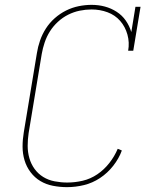

<svg xmlns="http://www.w3.org/2000/svg" viewBox="-20 -763 640 791"><path d="M256 8Q227 8 198.5 2.5Q170 -3 146.5 -17Q123 -31 106 -53.5Q89 -76 81 -103Q73 -130 73 -159Q73 -188 78 -218L132 -544Q136 -570 145 -596Q154 -622 169 -645.5Q184 -669 205.5 -688Q227 -707 252 -719.5Q277 -732 304 -737.5Q331 -743 357 -743Q386 -743 412 -736Q438 -729 460.5 -714.5Q483 -700 498 -678.5Q513 -657 521 -631L538 -735H559L529 -554H508Q514 -588 505 -620.5Q496 -653 475 -677Q454 -701 423 -712.5Q392 -724 357 -724Q333 -724 308.5 -719Q284 -714 261 -702.5Q238 -691 218.5 -673Q199 -655 185.5 -633.5Q172 -612 164 -588Q156 -564 152 -541L98 -215Q94 -188 94 -162Q94 -136 101 -111.5Q108 -87 122.5 -67Q137 -47 158 -34Q179 -21 205 -16Q231 -11 257 -11Q289 -11 321 -18.5Q353 -26 381 -45Q409 -64 430.5 -91.5Q452 -119 465 -150L482 -143Q470 -110 446.5 -80Q423 -50 392 -29.5Q361 -9 326 -0.5Q291 8 256 8Z"/></svg>

Font: Iosevka Etoile Thin
Style: Italic
Weight: 100
Italic angle: -9°
Designer: Belleve Invis
Foundry: Belleve Invis
Version: Version 22.1.2; ttfautohint (v1.8.4)